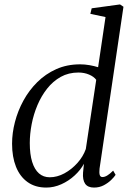

<svg xmlns="http://www.w3.org/2000/svg" viewBox="-20 -837 581 867"><path d="M429.5 -75.5Q427.5 -57.5 430.2 -47.5Q433 -37.5 442.5 -37.5Q453 -37.5 464.8 -44.8Q476.5 -52 491 -66.5L502 -47.5Q496 -38 482.2 -24.5Q468.5 -11 448.8 -0.5Q429 10 404.5 10Q376.5 10 364.5 -7.2Q352.5 -24.5 355 -57.5L359 -97.5Q344 -69.5 317.2 -44.8Q290.5 -20 257 -5Q223.5 10 189 10Q139 10 104.5 -14.8Q70 -39.5 52.2 -84Q34.5 -128.5 34.5 -188Q34.5 -236 47.5 -286.2Q60.5 -336.5 85.8 -382.8Q111 -429 148.2 -466Q185.5 -503 234 -524.8Q282.5 -546.5 342 -546.5Q362.5 -546.5 384 -542.8Q405.5 -539 423 -533.5L456.5 -760L388 -774.5L394 -799.5L522 -817L537.5 -806.5ZM414.5 -476.5Q404 -491 382.2 -500.2Q360.5 -509.5 334 -509.5Q289.5 -509.5 254.2 -489.8Q219 -470 192.8 -436.8Q166.5 -403.5 149 -362Q131.5 -320.5 123 -276.2Q114.5 -232 114.5 -191Q114.5 -140.5 125.2 -106Q136 -71.5 156 -54Q176 -36.5 204.5 -36.5Q238 -36.5 270.8 -54.2Q303.5 -72 329.5 -101Q355.5 -130 367.5 -164Z"/></svg>

Font: Merriweather 72pt Light
Style: Italic
Weight: 300
Italic angle: -7.8°
Version: Version 2.101